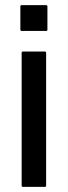

<svg xmlns="http://www.w3.org/2000/svg" viewBox="-20 -725 262 745"><path d="M164 -700V-610Q164 -605 159 -605H64Q59 -605 59 -610V-700Q59 -705 64 -705H159Q164 -705 164 -700ZM159 -520V-5Q159 0 154 0H69Q64 0 64 -5V-520Q64 -525 69 -525H154Q159 -525 159 -520Z"/></svg>

Font: MFEK Sans
Style: Regular
Weight: 400
Designer: Owen Earl
Foundry: indestructible type*
Version: Version 0.001; ttfautohint (v1.8.4.7-5d5b)